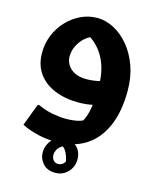

<svg xmlns="http://www.w3.org/2000/svg" viewBox="-136 -606 931 1139"><g transform="rotate(15 329.0 -37.0)"><path d="M274.4 260.7Q209.2 260.7 160.8 248.7Q112.3 236.7 85.3 224.7Q58.4 212.7 58.4 212.7L110 76.3H120.8Q163 96.6 209.3 105Q255.6 113.5 287.6 113.5Q332.4 113.5 364.4 106.2Q396.4 99 424.6 78.2L378.1 120.3Q394.9 99.6 406.9 69Q418.9 38.4 425 -9Q431.1 -56.4 431.1 -128.5Q431.1 -174 421.8 -216.4Q412.6 -258.8 392.8 -296Q373 -333.2 342.7 -362.8Q312.5 -392.5 270.2 -411.1L353.4 -409.8Q287 -392.1 252.4 -346.5Q217.8 -300.8 217.8 -249.1Q217.8 -224 231.9 -199.9Q245.9 -175.7 274.9 -160.5Q303.8 -145.2 349.4 -145.2Q369.8 -145.2 393.2 -148.2Q416.6 -151.1 439.1 -158.2L443 -12.3Q416.8 -5.2 390 -2.2Q363.3 0.7 339.2 0.7Q256.7 0.7 192.2 -25.8Q127.7 -52.2 91 -103.6Q54.4 -155 54.4 -228.9Q54.4 -286.8 75.6 -338.3Q96.8 -389.7 133.7 -428.8Q170.7 -467.8 218.3 -490.5Q265.9 -513.1 319.1 -513.1Q371.2 -513.1 421.6 -486.6Q471.9 -460 513.1 -411Q554.3 -361.9 579 -293.6Q603.6 -225.2 603.6 -141.3Q603.6 -11.3 563.5 78.7Q523.4 168.7 450 214.7Q376.5 260.7 274.4 260.7ZM324.5 225.1Q361.4 225.1 391.4 253.1Q421.4 281.1 421.4 330.7Q421.4 359.2 407.5 384Q393.6 408.8 369.5 424.1Q345.3 439.3 313.8 439.3Q265.2 439.3 238.2 409.7Q211.2 380 211.2 341.1Q211.2 309.9 226 283.6Q240.7 257.3 266.5 241.2Q292.3 225.1 324.5 225.1ZM344.6 270.1Q321.5 271.6 306.2 282.8Q290.8 293.9 283.6 309Q276.3 324 276.3 338.6Q276.3 358.2 287.3 371.2Q298.2 384.1 315.8 384.1Q335.7 384.1 348.2 371.6Q360.6 359.2 367.8 342.9Q374.9 326.6 377.6 314.9L358.5 401.7Q361.4 388.4 359.5 368.7Q357.6 349 350.7 327.8Q343.8 306.5 331.2 289.9Q318.5 273.3 299.6 266.2Z"/></g></svg>

Font: Kufam
Style: Italic
Weight: 400
Italic angle: -11°
Designer: Artur Schmal
Foundry: Original Type
Version: Version 1.301; ttfautohint (v1.8.3)